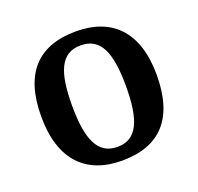

<svg xmlns="http://www.w3.org/2000/svg" viewBox="-103 -659 805 780"><g transform="rotate(-20 299.5 -269.0)"><path d="M298 10C463 10 549 -82 549 -270C549 -457 455 -548 301 -548C136 -548 50 -457 50 -270C50 -82 144 10 298 10ZM300 -49C214 -49 183 -125 183 -270C183 -415 213 -488 299 -488C385 -488 416 -415 416 -270C416 -125 386 -49 300 -49Z"/></g></svg>

Font: Noto Serif Tamil SemiBold
Style: Regular
Weight: 600
Designer: Indian Type Foundry, Tom Grace, and the Monotype Design Team
Foundry: Monotype Imaging Inc.
Version: Version 2.004